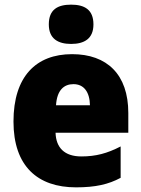

<svg xmlns="http://www.w3.org/2000/svg" viewBox="-20 -796 608 826"><path d="M286 -776C228 -776 190 -755 190 -691C190 -629 230 -607 286 -607C342 -607 382 -629 382 -691C382 -755 343 -776 286 -776ZM290 -563C135 -563 38 -467 38 -273C38 -81 142 10 307 10C391 10 447 -3 499 -31V-166C441 -136 392 -123 330 -123C257 -123 221 -161 219 -225H532V-310C532 -476 440 -563 290 -563ZM296 -434C341 -434 366 -400 367 -343H221C225 -408 255 -434 296 -434Z"/></svg>

Font: Noto Sans Arabic UI SmCn Bk
Style: Regular
Weight: 900
Width: 4
Designer: Monotype Design Team, Nadine Chahine and Nizar Qandah
Foundry: Monotype Imaging Inc.
Version: Version 2.010